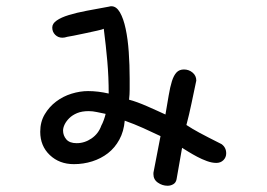

<svg xmlns="http://www.w3.org/2000/svg" viewBox="-20 -596 845 608"><path d="M193.4 -479.5Q184.6 -476.6 177.7 -476.6Q164.1 -476.6 154.8 -485.8Q145.5 -495.1 145.5 -508.8Q145.5 -521.5 159.7 -531.2Q173.8 -541 197.8 -548.3Q221.7 -555.7 254.9 -562Q288.1 -568.4 326.2 -575.2Q328.1 -576.2 333 -576.2Q348.6 -576.2 359.9 -556.6Q371.1 -537.1 377.9 -504.9Q384.8 -472.7 387.7 -431.6Q390.6 -390.6 390.6 -346.7Q390.6 -329.1 390.6 -313Q390.6 -296.9 388.7 -280.3Q400.4 -277.3 415 -272Q429.7 -266.6 445.3 -259.8Q460.9 -252.9 476.1 -246.1Q491.2 -239.3 503.9 -233.4Q509.8 -267.6 514.2 -293.9Q518.6 -320.3 524.4 -338.9Q530.3 -357.4 539.1 -366.7Q547.9 -376 562.5 -376Q578.1 -376 589.8 -366.2Q601.6 -356.4 601.6 -340.8Q593.8 -303.7 586.4 -268.6Q579.1 -233.4 570.3 -200.2Q587.9 -188.5 611.3 -175.8Q634.8 -163.1 681.6 -139.6Q696.3 -128.9 696.3 -110.4Q696.3 -97.7 687.5 -88.9Q678.7 -80.1 665 -80.1Q651.4 -80.1 635.3 -85.9Q619.1 -91.8 604.5 -99.6Q589.8 -107.4 577.1 -115.2Q564.5 -123 556.6 -127.9L539.1 -28.3Q537.1 -17.6 528.8 -12.7Q520.5 -7.8 510.7 -7.8Q494.1 -7.8 480 -17.6Q465.8 -27.3 465.8 -44.9Q465.8 -50.8 466.8 -53.7L488.3 -165Q461.9 -177.7 433.6 -190.4Q405.3 -203.1 375 -213.9Q372.1 -179.7 357.9 -153.8Q343.8 -127.9 321.8 -110.8Q299.8 -93.8 272 -85Q244.1 -76.2 213.9 -76.2Q168 -76.2 137.7 -105Q107.4 -133.8 107.4 -178.7Q107.4 -210 121.6 -233.9Q135.7 -257.8 157.7 -274.4Q179.7 -291 206.5 -299.3Q233.4 -307.6 258.8 -307.6Q290 -307.6 324.2 -299.8Q324.2 -352.5 319.8 -402.3Q315.4 -452.1 308.6 -504.9Q305.7 -502.9 288.1 -499Q270.5 -495.1 250 -490.7Q229.5 -486.3 212.4 -482.9Q195.3 -479.5 193.4 -479.5ZM300.8 -198.2Q304.7 -205.1 308.6 -215.8Q312.5 -226.6 314.5 -235.4Q299.8 -238.3 286.6 -241.2Q273.4 -244.1 260.7 -244.1Q239.3 -244.1 224.1 -237.8Q209 -231.4 199.2 -221.7Q189.5 -211.9 184.6 -201.7Q179.7 -191.4 179.7 -182.6Q179.7 -167 189.9 -154.8Q200.2 -142.6 222.7 -142.6Q248 -142.6 270 -157.7Q292 -172.9 300.8 -198.2Z"/></svg>

Font: Gamja Flower
Style: Regular
Weight: 400
Designer: YoonDesign Inc.
Foundry: YoonDesign Inc.
Version: Version 3.00;build 20171102